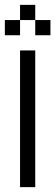

<svg xmlns="http://www.w3.org/2000/svg" viewBox="-20 -770 228 790"><path d="M62.5 -562.5H125V0H62.5ZM0 -687.5H62.5V-625H0ZM62.5 -750H125V-687.5H62.5ZM125 -687.5H187.5V-625H125Z"/></svg>

Font: Pixel Operator
Style: Regular
Weight: 400
Designer: Jayvee Enaguas (HarvettFox96)
Version: 2016.04.25